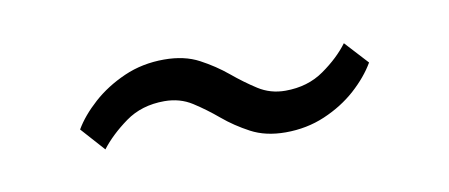

<svg xmlns="http://www.w3.org/2000/svg" viewBox="-31 -434 711 304"><g transform="rotate(-10 324.5 -282.5)"><path d="M90 -269.5Q102 -290 124 -309.8Q146 -329.5 175.5 -342.5Q205 -355.5 240 -355.5Q272.5 -355.5 296 -343Q319.5 -330.5 338.8 -314.5Q358 -298.5 377.5 -286Q397 -273.5 421 -273.5Q457 -273.5 483.2 -292Q509.5 -310.5 525 -331.5L559 -294.5Q546.5 -273 524.5 -253.2Q502.5 -233.5 473.2 -221Q444 -208.5 410 -208.5Q378 -208.5 354.5 -221Q331 -233.5 312 -249.5Q293 -265.5 273.5 -278Q254 -290.5 229 -290.5Q192.5 -290.5 166.2 -271.5Q140 -252.5 124 -231.5Z"/></g></svg>

Font: Merriweather 7pt Light
Style: Regular
Weight: 300
Designer: Eben Sorkin
Foundry: Eben Sorkin
Version: Version 2.200;gftools[0.9.31]